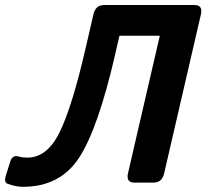

<svg xmlns="http://www.w3.org/2000/svg" viewBox="-52 -720 814 757"><path d="M-21.5 4.9Q-37.6 -1 -28.8 -28.3L-11.2 -84Q-2.9 -110.8 23.4 -102.5Q36.1 -98.6 56.2 -98.6Q134.8 -98.6 184.1 -200.7Q233.4 -302.7 286.1 -532.2L316.4 -663.6Q324.7 -700.2 358.9 -700.2H714.4Q748.5 -700.2 740.2 -663.6L595.2 -36.6Q586.9 0 552.7 0H478.5Q444.3 0 452.6 -36.6L578.1 -579.1H418.9L401.9 -504.9Q334.5 -211.9 259.5 -97.7Q184.6 16.6 38.1 16.6Q11.7 16.6 -21.5 4.9Z"/></svg>

Font: Istok
Style: Bold Italic
Weight: 700
Italic angle: -13°
Designer: Andrey V. Panov
Foundry: Andrey V. Panov
Version: Version 1.0.3